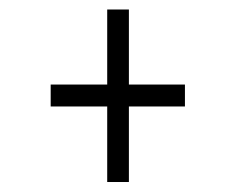

<svg xmlns="http://www.w3.org/2000/svg" viewBox="-20 -500 490 394"><path d="M200 -126.5V-281.5H84V-326.5H200V-480.5H244.5V-326.5H359.5V-281.5H244.5V-126.5Z"/></svg>

Font: League Mono Condensed UltraLight
Style: Regular
Weight: 200
Width: 1
Designer: Tyler Finck
Foundry: The League of Moveable Type / Tyler Finck
Version: Version 2.210